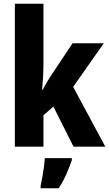

<svg xmlns="http://www.w3.org/2000/svg" viewBox="-20 -780 580 1021"><path d="M211 -441Q211 -406 209 -371Q207 -336 204 -302H207Q218 -324 230.5 -345Q243 -366 254 -382L366 -550H532L369 -318L540 0H371L264 -213L211 -167V0H59V-760H211ZM362 72Q349 110 332 148Q315 186 292 221H196V208Q200 190 205 163Q210 136 213.5 108.5Q217 81 218 61H362Z"/></svg>

Font: Noto Sans Condensed ExtraBold
Style: Regular
Weight: 800
Width: 3
Designer: Monotype Design Team
Foundry: Monotype Imaging Inc.
Version: Version 2.013; ttfautohint (v1.8.4.7-5d5b)